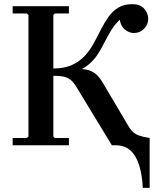

<svg xmlns="http://www.w3.org/2000/svg" viewBox="-20 -700 741 925"><path d="M537 -35H701V205H668Q665 143 650.5 96.5Q636 50 608.5 25Q581 0 537 0ZM41 0V-35H109L117 -42V-628L109 -635H41V-670H312V-635H244L237 -628V-42L244 -35H312V0ZM236 -335V-370Q290 -370 327 -387Q364 -404 389 -431.5Q414 -459 432 -492Q450 -525 466.5 -558Q483 -591 502.5 -618.5Q522 -646 549.5 -663Q577 -680 618 -680Q654 -680 673.5 -659.5Q693 -639 694 -611Q695 -584 675 -562.5Q655 -541 625 -541Q603 -541 582.5 -557Q562 -573 557 -605Q532 -581 515 -553Q498 -525 483 -495Q468 -465 450.5 -438Q433 -411 407 -389Q381 -367 341 -354L339 -370Q373 -369 396.5 -364.5Q420 -360 439 -345.5Q458 -331 476 -300L602 -87Q621 -57 647 -48Q673 -39 701 -35V0H519L350 -278Q335 -304 319 -316Q303 -328 283.5 -331.5Q264 -335 236 -335Z"/></svg>

Font: Brygada 1918 SemiBold
Style: Regular
Weight: 600
Designer: Mateusz Machalski | Borys Kosmynka | Przemek Hoffer
Foundry: NIEPODLEGLA 2018
Version: Version 3.006